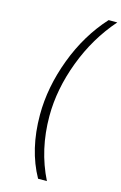

<svg xmlns="http://www.w3.org/2000/svg" viewBox="-155 -924 757 1198"><g transform="rotate(15 223.0 -325.0)"><path d="M129 -179Q129 -357 198 -541Q267 -725 390 -860H446Q324 -721 256 -540.5Q188 -360 188 -187Q188 30 278 210H221Q129 45 129 -179Z"/></g></svg>

Font: Exo Light
Style: Italic
Weight: 300
Italic angle: -9°
Designer: Natanael Gama
Foundry: Natanael Gama
Version: Version 1.500; ttfautohint (v1.6)